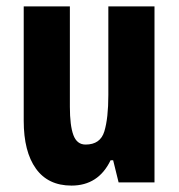

<svg xmlns="http://www.w3.org/2000/svg" viewBox="-20 -569 558 599"><path d="M462 -549V0H350L333 -69H325Q287 10 203 10Q130 10 92 -43Q54 -96 54 -192V-549H198V-236Q198 -177 209 -147.5Q220 -118 247 -118Q293 -118 305.5 -159Q318 -200 318 -273V-549Z"/></svg>

Font: Noto Sans Sinhala ExtraCondensed ExtraBold
Style: Regular
Weight: 800
Width: 2
Designer: Jelle Bosma - Monotype Design Team
Foundry: Monotype Imaging Inc.
Version: Version 2.006; ttfautohint (v1.8.4.7-5d5b)